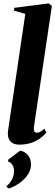

<svg xmlns="http://www.w3.org/2000/svg" viewBox="-20 -837 324 1127"><path d="M178.5 -87.5Q178 -69.5 182.8 -63.8Q187.5 -58 195.5 -58Q204 -58 215.8 -63.2Q227.5 -68.5 240 -82L252 -58.5Q232.5 -36 208.2 -20Q184 -4 155.2 4Q126.5 12 93 12Q73 12 58 5Q43 -2 34.5 -16.5Q26 -31 26 -55Q26 -59.5 27 -67.2Q28 -75 29.5 -85.2Q31 -95.5 32.5 -105.5L128.5 -755.5L61.5 -775L64 -791L265 -817L284.5 -802.5ZM32.5 270 19 260V255.5Q41 236 51.8 213.2Q62.5 190.5 62.5 166.5Q62.5 149 53.8 132.8Q45 116.5 28 111.5V100.5L98 47Q125.5 52 143.8 73.5Q162 95 162 129Q162 157.5 145.8 184.2Q129.5 211 100.2 233.2Q71 255.5 32.5 270Z"/></svg>

Font: Merriweather 144pt ExtraBold
Style: Italic
Weight: 800
Italic angle: -7.8°
Version: Version 2.101